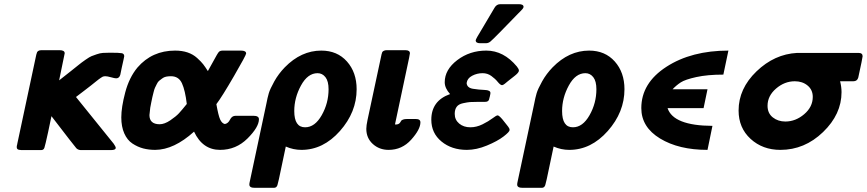

<svg xmlns="http://www.w3.org/2000/svg" viewBox="-20 -714 4194 929"><path d="M64 -20 154.8 -445.8Q154.8 -446.8 155.8 -450.2Q157.7 -458 159.4 -461.4Q161.1 -464.8 166 -468Q170.9 -471.2 181.2 -471.2H268.1Q293 -471.2 293 -456.1Q293 -455.1 266.1 -325.2Q289.1 -343.3 320.1 -367.7Q351.1 -392.1 362.5 -401.6Q374 -411.1 394 -425Q414.1 -439 423.1 -442.4Q432.1 -445.8 448 -451.4Q463.9 -457 478 -458Q492.2 -459 512.2 -459Q558.1 -459 569.6 -456.5Q581.1 -454.1 581.1 -441.9Q581.1 -439.9 577.6 -424.6Q574.2 -409.2 569.1 -386.5Q564 -363.8 562 -352.1Q557.1 -335 542 -335Q535.2 -335 517.1 -340.1Q499 -345.2 490.2 -345.2Q486.3 -345.2 483.2 -344.7Q480 -344.2 477.1 -343Q474.1 -341.8 468.5 -337.9Q462.9 -334 457.5 -330.1Q452.1 -326.2 441.7 -317.6Q431.2 -309.1 419.7 -300Q408.2 -291 388.7 -276.1Q369.1 -261.2 348.1 -245.1V-244.1L529.8 -19Q539.6 -4.9 540 1Q540 12.2 517.1 12.2H370.1Q356.9 11.2 349.1 2.9Q340.3 -6.8 229 -151.9Q222.2 -121.1 212.9 -75.2Q198.7 -10.3 194.8 1Q190.9 12.2 179.2 12.2Q178.2 12.2 176.8 12.2H84Q83 12.2 79.6 11.7Q76.2 11.2 74.7 11.2Q73.2 11.2 70.6 10.5Q67.9 9.8 66.4 8.8Q64.9 7.8 63.5 6.3Q62 4.9 61.5 2.4Q61 0 61 -2.9Q61 -5.9 61.5 -8.5Q62 -11.2 63 -14.6Q64 -18.1 64 -20Z M566.9 -146Q566.9 -194.8 585.9 -266.8Q605 -338.9 645 -387.2Q715.8 -469.2 827.1 -469.2Q861.3 -469.2 887.7 -460.2Q914.1 -451.2 933.6 -433.6Q953.1 -416 963.1 -403.1Q973.1 -390.1 985.8 -370.1Q995.6 -388.2 1010.7 -415Q1032.7 -456.1 1038.8 -462.6Q1044.9 -469.2 1058.1 -469.2H1146Q1170.9 -469.2 1170.9 -455.1Q1170.9 -447.3 1112.3 -346.2Q1053.7 -245.1 1026.9 -210Q1036.6 -154.8 1045.2 -136Q1053.7 -117.2 1067.9 -113.8Q1084 -116.7 1093 -135.3Q1102.1 -153.8 1120.1 -153.8H1206.1Q1232.9 -153.8 1232.9 -137.2Q1232.9 -99.1 1177.5 -43.9Q1122.1 11.2 1044.9 11.2Q960 11.2 918.9 -77.1Q821.8 10.7 731 11.2Q700.2 11.2 673.1 4.2Q646 -2.9 620.8 -19.5Q595.7 -36.1 581.3 -68.6Q566.9 -101.1 566.9 -146ZM703.1 -157.2Q703.1 -113.3 752 -112.8Q775.9 -112.8 804 -131.8Q832 -150.9 845.9 -166Q859.9 -181.2 883.8 -210.9Q876 -276.9 860.4 -311Q844.7 -345.2 807.1 -345.2Q793.9 -345.2 783.4 -343Q772.9 -340.8 764.9 -334.5Q756.8 -328.1 750.5 -323.5Q744.1 -318.8 738.5 -306.9Q732.9 -294.9 730 -289.6Q727.1 -284.2 722.9 -267.1Q718.8 -250 717.3 -244.4Q715.8 -238.8 711.9 -218.5Q708 -198.2 707 -192.9Q703.1 -161.1 703.1 -157.2Z M1186.5 179.2Q1186.5 173.3 1188.5 165L1268.6 -210.9Q1274.4 -241.7 1280.5 -262.5Q1286.6 -283.2 1307.1 -320.1Q1327.6 -356.9 1357.9 -388.2Q1437 -469.2 1534.7 -469.2Q1611.8 -469.2 1658.7 -416.5Q1705.6 -363.8 1705.6 -282.2Q1705.6 -171.4 1624.8 -80.1Q1543.9 11.2 1438.5 11.2Q1399.4 11.2 1362.8 -4.9Q1355 34.2 1342.8 89.8Q1326.7 168.9 1322.3 181.9Q1317.9 194.8 1305.7 194.8Q1302.7 194.8 1301.8 194.8H1213.9Q1186.5 195.3 1186.5 179.2ZM1403.8 -176.8Q1403.8 -97.7 1456.5 -98.1Q1503.4 -98.1 1536.6 -156.5Q1569.8 -214.8 1569.8 -282.2Q1569.8 -321.3 1554.7 -340.6Q1539.6 -359.9 1516.6 -359.9Q1468.8 -359.9 1436.3 -300.3Q1403.8 -240.7 1403.8 -176.8Z M1752.4 -90.8Q1752.4 -106 1758.3 -133.8L1826.2 -451.2Q1828.1 -459 1829.6 -461.9Q1831.1 -464.8 1836.7 -468Q1842.3 -471.2 1851.1 -471.2H1941.4Q1963.4 -471.2 1963.4 -456.1Q1963.4 -453.1 1961.4 -445.1Q1959.5 -437 1959.5 -434.1L1891.1 -111.8H1899.4Q1907.2 -112.8 1911.1 -116Q1915 -119.1 1917.2 -123Q1919.4 -127 1921.4 -129.9Q1923.3 -132.8 1930.4 -135.5Q1937.5 -138.2 1949.2 -138.2H1992.2Q2014.2 -138.2 2014.2 -122.1Q2014.2 -87.9 1969.7 -38.3Q1925.3 11.2 1860.4 11.2Q1815.4 11.2 1783.9 -17.3Q1752.4 -45.9 1752.4 -90.8Z M2066.9 -134.8Q2066.9 -226.6 2157.7 -258.8Q2131.8 -287.6 2131.8 -315.9Q2131.8 -377 2192.4 -423.1Q2252.9 -469.2 2333 -469.2Q2417 -469.2 2481 -392.1Q2490.7 -379.9 2490.7 -373Q2490.7 -371.1 2490.2 -369.1Q2489.7 -367.2 2487.8 -364.5Q2485.8 -361.8 2483.9 -359.4Q2481.9 -356.9 2478 -353.5Q2474.1 -350.1 2470.5 -347.2Q2466.8 -344.2 2460.9 -339.6Q2455.1 -335 2450 -331.1Q2444.8 -327.1 2436.8 -320.6Q2428.7 -314 2422.9 -309.1Q2416 -303.2 2409.2 -301.8Q2400.4 -302.7 2388.2 -317.9Q2376 -333 2357.4 -346.4Q2338.9 -359.9 2314.9 -359.9Q2288.1 -359.9 2264.4 -347.4Q2240.7 -335 2237.8 -312Q2239.7 -289.1 2268.3 -284.4Q2296.9 -279.8 2325 -278.8Q2353 -277.8 2353 -264.2Q2353 -262.2 2352.5 -259Q2352.1 -255.9 2351.1 -252.4Q2350.1 -249 2350.1 -247.1Q2349.1 -244.1 2348.1 -240Q2347.2 -235.8 2346.7 -233.9Q2346.2 -231.9 2345 -229.5Q2343.8 -227.1 2342.3 -226.1Q2340.8 -225.1 2338.9 -223.6Q2336.9 -222.2 2333.5 -221.7Q2330.1 -221.2 2326.2 -221.2H2295.9Q2267.1 -221.2 2254.6 -220.2Q2242.2 -219.2 2220.5 -214.6Q2198.7 -210 2189.5 -197Q2180.2 -184.1 2180.2 -163.1Q2180.2 -134.3 2201.7 -116.2Q2223.1 -98.1 2255.9 -98.1Q2285.6 -98.1 2314.7 -112.5Q2343.8 -127 2362.8 -141.4Q2381.8 -155.8 2387.9 -155.8Q2394 -155.8 2410.2 -137.2Q2415 -131.3 2422.6 -121.6Q2430.2 -111.8 2433.1 -108.4Q2436 -105 2439.9 -99.6Q2443.8 -94.2 2444.8 -91.1Q2445.8 -87.9 2445.8 -85Q2445.8 -76.2 2416.3 -53.5Q2386.7 -30.8 2335.9 -9.8Q2285.2 11.2 2238.8 11.2Q2165.5 11.2 2116.2 -29.3Q2066.9 -69.8 2066.9 -134.8ZM2281.7 -519Q2281.7 -524.9 2314 -577.1Q2346.2 -631.3 2373 -676.8Q2382.8 -693.8 2400.9 -693.8H2490.7Q2512.7 -693.8 2513.2 -681.2Q2513.2 -679.2 2512.5 -677.5Q2511.7 -675.8 2510.3 -673.3Q2508.8 -670.9 2507.3 -669.4Q2505.9 -668 2502.9 -664.6Q2500 -661.1 2496.6 -658Q2493.2 -654.8 2487.5 -648.9Q2481.9 -643.1 2477.1 -638.2Q2446.3 -606 2404.8 -564Q2361.8 -520 2352.3 -512.5Q2342.8 -504.9 2331.1 -504.9H2302.7Q2281.7 -504.9 2281.7 -519Z M2482.4 179.2Q2482.4 173.3 2484.4 165L2564.5 -210.9Q2570.3 -241.7 2576.4 -262.5Q2582.5 -283.2 2603 -320.1Q2623.5 -356.9 2653.8 -388.2Q2732.9 -469.2 2830.6 -469.2Q2907.7 -469.2 2954.6 -416.5Q3001.5 -363.8 3001.5 -282.2Q3001.5 -171.4 2920.7 -80.1Q2839.8 11.2 2734.4 11.2Q2695.3 11.2 2658.7 -4.9Q2650.9 34.2 2638.7 89.8Q2622.6 168.9 2618.2 181.9Q2613.8 194.8 2601.6 194.8Q2598.6 194.8 2597.7 194.8H2509.8Q2482.4 195.3 2482.4 179.2ZM2699.7 -176.8Q2699.7 -97.7 2752.4 -98.1Q2799.3 -98.1 2832.5 -156.5Q2865.7 -214.8 2865.7 -282.2Q2865.7 -321.3 2850.6 -340.6Q2835.4 -359.9 2812.5 -359.9Q2764.6 -359.9 2732.2 -300.3Q2699.7 -240.7 2699.7 -176.8Z M3083 -190.9Q3083 -312 3204.1 -390.6Q3325.2 -469.2 3504.4 -469.2L3480 -353Q3402.8 -353 3348.9 -341.1Q3294.9 -329.1 3273.9 -315.4Q3252.9 -301.8 3234.4 -282.2H3403.3L3384.3 -190.9H3210Q3237.8 -106 3427.2 -105L3403.3 11.2Q3264.2 11.2 3173.6 -43.9Q3083 -99.1 3083 -190.9Z M3553.7 -179.2Q3553.7 -285.2 3640.4 -368.7Q3727.1 -452.1 3836.9 -458H4133.8Q4153.8 -458 4153.8 -441.9Q4153.8 -435.1 4132.8 -338.9Q4127.9 -320.8 4108.9 -320.8H4044.9Q4051.8 -293 4051.8 -268.1Q4051.8 -161.1 3962.4 -75Q3873 11.2 3755.9 11.2Q3669.9 11.2 3611.8 -42Q3553.7 -95.2 3553.7 -179.2ZM3693.8 -202.1Q3693.8 -166 3719.2 -146Q3744.6 -126 3779.8 -126Q3829.6 -126 3871.1 -161.4Q3912.6 -196.8 3912.6 -245.1Q3912.6 -279.3 3887.7 -300Q3862.8 -320.8 3825.7 -320.8Q3775.9 -320.8 3734.9 -285.4Q3693.8 -250 3693.8 -202.1Z"/></svg>

Font: CMU Sans Serif
Style: BoldOblique
Weight: 700
Italic angle: -12°
Version: Version 0.7.0